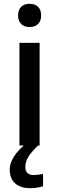

<svg xmlns="http://www.w3.org/2000/svg" viewBox="-20 -764 310 1008"><path d="M136 -744C102 -744 75 -727 75 -683C75 -640 102 -622 136 -622C168 -622 196 -640 196 -683C196 -727 168 -744 136 -744ZM140 224C168 224 187 219 206 214V149C195 151 177 155 156 155C129 155 113 141 113 113C113 74 135 43 180 0H188V-539H82V0H105C65 34 31 80 31 126C31 187 68 224 140 224Z"/></svg>

Font: Noto Sans Canadian Aboriginal Medium
Style: Regular
Weight: 500
Designer: Monotype Design Team, Typotheque's Kevin King
Foundry: Monotype Imaging Inc.
Version: Version 2.004